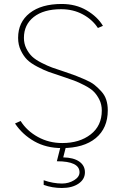

<svg xmlns="http://www.w3.org/2000/svg" viewBox="-20 -729 618 968"><path d="M200.2 179.7Q248 196.3 293 196.3Q326.2 196.3 353.5 179.7Q380.9 163.1 380.9 139.6Q380.9 84 266.6 84L287.1 2.9H314.5L298.8 64.5Q350.6 65.4 379.4 85.4Q408.2 105.5 408.2 139.6Q408.2 174.8 376 196.8Q343.8 218.8 292 218.8Q243.2 218.8 200.2 203.1ZM55.7 -106.4 84 -119.1Q115.2 -69.3 170.9 -38.6Q226.6 -7.8 293.9 -7.8Q380.9 -7.8 437 -51.3Q493.2 -94.7 493.2 -171.9Q493.2 -202.1 481 -226.6Q468.8 -251 452.6 -267.1Q436.5 -283.2 406.2 -298.8Q376 -314.5 353.5 -322.8Q331.1 -331.1 293 -343.8Q251 -357.4 226.6 -366.2Q202.1 -375 168.5 -392.6Q134.8 -410.2 116.7 -428.2Q98.6 -446.3 85 -474.6Q71.3 -502.9 71.3 -538.1Q71.3 -617.2 129.9 -663.1Q188.5 -709 291 -709Q362.3 -709 417 -676.8Q471.7 -644.5 499 -598.6L473.6 -587.9Q445.3 -630.9 397 -656.7Q348.6 -682.6 288.1 -682.6Q200.2 -682.6 150.4 -643.6Q100.6 -604.5 100.6 -538.1Q100.6 -508.8 112.8 -484.4Q125 -460 142.1 -443.8Q159.2 -427.7 189.9 -412.1Q220.7 -396.5 243.7 -388.2Q266.6 -379.9 305.7 -367.2Q340.8 -355.5 360.4 -348.1Q379.9 -340.8 409.7 -327.6Q439.5 -314.5 456.1 -301.3Q472.7 -288.1 490.2 -269Q507.8 -250 515.6 -226.1Q523.4 -202.1 523.4 -172.9Q523.4 -83 462.9 -32.7Q402.3 17.6 292 17.6Q212.9 17.6 152.8 -16.6Q92.8 -50.8 55.7 -106.4Z"/></svg>

Font: Gothic A1 Thin
Style: Regular
Weight: 250
Designer: HanYang I&C Co.,Ltd.
Foundry: HanYang I&C Co.,Ltd.
Version: Version 2.50